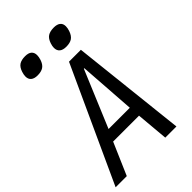

<svg xmlns="http://www.w3.org/2000/svg" viewBox="-274 -1038 1143 1143"><g transform="rotate(-45 298.0 -466.5)"><path d="M328.5 -725H428.5L508 0H414L396 -203H178L90 0H-4ZM390.5 -275 365.5 -633H361.5L211.5 -275ZM82.5 -845.5Q82.5 -860.5 88.5 -879Q98 -908.5 116.2 -920.8Q134.5 -933 166.5 -933Q194.5 -933 208.2 -921Q222 -909 222 -886.5Q222 -871.5 216 -852.5Q206.5 -823.5 188.2 -811.2Q170 -799 139 -799Q111.5 -799 97 -811Q82.5 -823 82.5 -845.5ZM323 -846.5Q323 -861 329 -879Q339 -909 357.5 -921Q376 -933 408.5 -933Q435.5 -933 450 -921.5Q464.5 -910 464.5 -887Q464.5 -871.5 458 -852.5Q448 -823.5 430 -811.2Q412 -799 380.5 -799Q352 -799 337.5 -811.2Q323 -823.5 323 -846.5Z"/></g></svg>

Font: JuliaMono
Style: Italic
Weight: 400
Italic angle: -9°
Monospace: yes
Designer: cormullion
Foundry: corm
Version: Version 0.057; ttfautohint (v1.8.4)